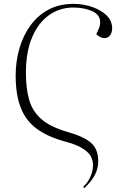

<svg xmlns="http://www.w3.org/2000/svg" viewBox="-20 -764 611 993"><path d="M416 209 410 202Q433 182 447 151.5Q461 121 461 89Q461 65 449 43.5Q437 22 405.5 2.5Q374 -17 313 -33Q223 -58 167.5 -100Q112 -142 86.5 -209Q61 -276 61 -373Q61 -447 80.5 -514Q100 -581 138 -633Q176 -685 231.5 -714.5Q287 -744 360 -744Q410 -744 455.5 -728.5Q501 -713 530.5 -685Q560 -657 560 -617Q560 -595 549 -581Q538 -567 522 -567Q507 -567 496.5 -573.5Q486 -580 478 -587L490 -614Q498 -631 498 -649Q498 -688 456.5 -706.5Q415 -725 359 -725Q288 -725 232.5 -685Q177 -645 145.5 -569.5Q114 -494 114 -387Q114 -306 131 -247Q148 -188 194.5 -147.5Q241 -107 331 -81Q413 -58 450.5 -25.5Q488 7 488 70Q488 107 471 140Q454 173 416 209Z"/></svg>

Font: Literata 72pt ExtraLight
Style: Italic
Weight: 200
Italic angle: -2°
Designer: Latin by Veronika Burian and Jose Scaglione. Greek by Irene Vlachou. Cyrillic by Vera Evstafieva
Foundry: TypeTogether
Version: Version 3.002